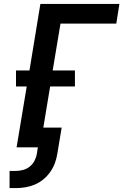

<svg xmlns="http://www.w3.org/2000/svg" viewBox="-20 -755 640 984"><path d="M29 209V121H61Q79 121 98 116Q117 111 132.5 98.5Q148 86 157 68.5Q166 51 169 32L174 0H65L117 -312H62V-394H131L187 -735H592L576 -634H290L250 -394H364V-312H237L202 -101H296L274 32Q270 57 261.5 80.5Q253 104 238 125.5Q223 147 202.5 164Q182 181 158 191Q134 201 109.5 205Q85 209 61 209Z"/></svg>

Font: Iosevka SS04 Extended
Style: Bold Italic
Weight: 700
Width: 7
Italic angle: -9°
Monospace: yes
Designer: Belleve Invis
Foundry: Belleve Invis
Version: Version 19.0.0; ttfautohint (v1.8.4)